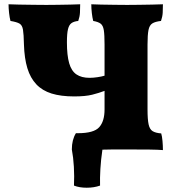

<svg xmlns="http://www.w3.org/2000/svg" viewBox="-20 -699 812 898"><path d="M326 169Q328 125 325.5 81Q323 37 316 0Q316 -45 335 -76H344Q419 -76 444 -104Q469 -132 469 -187V-274Q443 -264 411 -256Q379 -248 327 -248Q265 -248 221.5 -261.5Q178 -275 150 -304.5Q122 -334 108 -380Q94 -426 92 -491Q91 -539 87.5 -560Q84 -581 71.5 -588.5Q59 -596 29 -601Q25 -616 22.5 -638Q20 -660 20 -679Q36 -678 69.5 -677.5Q103 -677 138.5 -676.5Q174 -676 197 -676Q220 -676 250 -676.5Q280 -677 308.5 -677.5Q337 -678 355 -679Q355 -659 354 -640Q353 -621 346 -601Q326 -599 314.5 -591Q303 -583 298 -562.5Q293 -542 293 -501Q293 -440 303.5 -403.5Q314 -367 337.5 -351Q361 -335 399 -335Q416 -335 436 -338Q456 -341 469 -345V-491Q469 -536 465.5 -558Q462 -580 450.5 -588.5Q439 -597 416 -601Q412 -616 409.5 -638Q407 -660 407 -679Q422 -678 453 -677.5Q484 -677 518 -676.5Q552 -676 575 -676Q598 -676 629.5 -676.5Q661 -677 692 -677.5Q723 -678 742 -679Q742 -659 741 -640Q740 -621 733 -601Q706 -598 692.5 -589.5Q679 -581 674.5 -558.5Q670 -536 670 -491V-187Q670 -141 675 -117.5Q680 -94 694 -85.5Q708 -77 734 -75Q738 -62 740 -39.5Q742 -17 742 3Q720 1 678.5 0.5Q637 0 572 0Q537 0 509.5 0Q482 0 459 1Q452 48 449.5 91Q447 134 448 169Q420 179 385.5 179Q351 179 326 169Z"/></svg>

Font: Vollkorn Black
Style: Regular
Weight: 900
Designer: Friedrich Althausen
Foundry: Friedrich Althausen
Version: Version 5.000